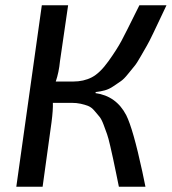

<svg xmlns="http://www.w3.org/2000/svg" viewBox="-20 -710 653 730"><path d="M344 -360 343 -356Q422 -345 460 -272Q486 -220 521 -58Q531 -12 533 0H432Q428 -17 422 -49Q414 -88 410 -106.5Q406 -125 399 -155.5Q392 -186 387 -200Q382 -214 374 -235.5Q366 -257 358 -266.5Q350 -276 339 -289Q328 -302 315.5 -307Q303 -312 287 -315.5Q271 -319 252 -319H181Q182 -292 176 -246L142 0H42L139 -690H239L208 -477Q204 -435 192 -400H258Q298 -400 329 -416Q360 -432 392.5 -477.5Q425 -523 442 -555Q459 -587 499 -668Q506 -682 510 -690H613Q593 -648 586.5 -634Q580 -620 563 -584.5Q546 -549 538.5 -536.5Q531 -524 515.5 -496.5Q500 -469 491 -458.5Q482 -448 466.5 -428.5Q451 -409 439 -401Q427 -393 411 -382Q395 -371 378.5 -366.5Q362 -362 344 -360Z"/></svg>

Font: Exo 2.0 Medium
Style: Italic
Weight: 500
Italic angle: -8°
Designer: Natanael Gama
Version: Version 1.001;PS 001.001;hotconv 1.0.70;makeotf.lib2.5.58329